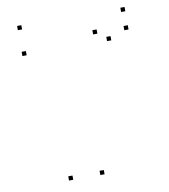

<svg xmlns="http://www.w3.org/2000/svg" viewBox="-84 -811 787 893"><g transform="rotate(-10 310.0 -365.0)"><path d="M76.8 -597.9V-617.9H56.8V-597.9ZM476.5 -597.9V-617.9H456.5V-597.9ZM418.2 -639.8V-659.8H398.2V-639.8ZM189.7 10V-10H169.7V10ZM337.6 10V-10H317.6V10ZM564.4 -633.8V-653.8H544.4V-633.8ZM564.4 -720V-740H544.4V-720ZM76.8 -720V-740H56.8V-720Z"/></g></svg>

Font: Monaspace Neon Dots Var
Style: Regular
Weight: 400
Designer: Riley Cran and the Lettermatic Team
Version: Version 1.100 (Monaspace Neon Dots)